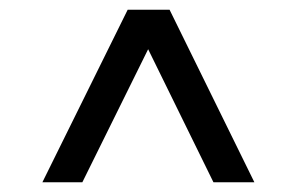

<svg xmlns="http://www.w3.org/2000/svg" viewBox="-20 -750 610 394"><path d="M67 -376 242 -730H328L502 -376H418L284 -649L149 -376Z"/></svg>

Font: MuseoModerno SemiBold
Style: Regular
Weight: 400
Version: Version 1.001